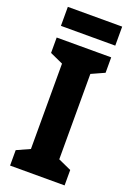

<svg xmlns="http://www.w3.org/2000/svg" viewBox="-166 -946 693 1006"><g transform="rotate(20 180.5 -442.5)"><path d="M333 0H29V-86L102 -119V-595L29 -628V-714H333V-628L260 -595V-119L333 -86ZM332 -885V-779H29V-885Z"/></g></svg>

Font: Noto Sans Thai Cond ExtBd
Style: Regular
Weight: 800
Width: 3
Designer: Monotype Design Team
Foundry: Monotype Imaging Inc.
Version: Version 2.002; ttfautohint (v1.8.4.7-5d5b)